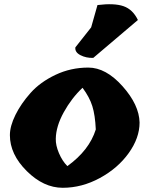

<svg xmlns="http://www.w3.org/2000/svg" viewBox="-20 -892 696 912"><path d="M413 -762 443 -868Q523 -878 567 -862.5Q611 -847 635 -797L423 -617Q389 -616 362 -630Q335 -644 338 -667ZM27 -250Q27 -293 53.5 -346.5Q80 -400 125.5 -451Q171 -502 243.5 -536.5Q316 -571 399.5 -571Q483 -571 562 -482.5Q641 -394 643 -310Q643 -237 591.5 -165Q540 -93 454.5 -46.5Q369 0 278 0Q187 0 107 -79.5Q27 -159 27 -250ZM372 -475Q320 -426 283 -359Q246 -292 245 -233Q244 -202 260 -164.5Q276 -127 300 -103Q404 -178 435 -277Q432 -345 418.5 -388Q405 -431 372 -475Z"/></svg>

Font: Tillana ExtraBold
Style: Regular
Weight: 800
Designer: Lipi Raval (Devanagari, Latin), Jonny Pinhorn (Latin)
Foundry: Indian Type Foundry
Version: Version 2.003;PS 1.0;hotconv 1.0.79;makeotf.lib2.5.61930; tt